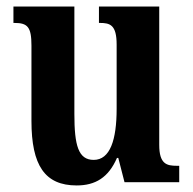

<svg xmlns="http://www.w3.org/2000/svg" viewBox="-20 -556 589 586"><path d="M214 10C271 10 311 -14 337 -74H341L360 0H527V-50H520C489 -50 466 -55 466 -114V-536H282V-486H285C316 -486 336 -480 336 -420V-224C336 -129 316 -68 266 -68C219 -68 207 -112 207 -208V-536H21V-486H24C64 -486 76 -474 76 -417V-187C76 -51 117 10 214 10Z"/></svg>

Font: Noto Serif Georgian ExtraCondensed Bold
Style: Regular
Weight: 700
Width: 2
Designer: Monotype Design Team, Akaki Razmadze
Foundry: Google LLC
Version: Version 2.003